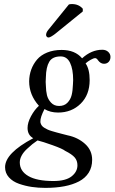

<svg xmlns="http://www.w3.org/2000/svg" viewBox="-20 -684 562 942"><path d="M338.9 -291Q338.9 -344.7 323.7 -376Q308.6 -407.2 277.8 -407.2Q237.3 -407.2 221.7 -381.1Q206.1 -355 205.1 -305.2Q204.1 -298.3 204.1 -282.2Q204.1 -270 205.1 -263.2Q205.6 -237.3 210.4 -217Q215.3 -196.8 230.5 -180.4Q245.6 -164.1 270 -164.1Q295.4 -164.1 310.8 -179.9Q326.2 -195.8 331.5 -217.5Q336.9 -239.3 337.9 -270Q338.9 -276.9 338.9 -291ZM164.1 4.9Q148.4 15.6 138.7 23.4Q128.9 31.2 112.1 46.9Q95.2 62.5 86.2 79.3Q77.1 96.2 77.1 112.8Q77.1 155.3 118.9 179.7Q160.6 204.1 242.2 204.1Q302.2 204.1 331.1 181.4Q359.9 158.7 359.9 127Q359.9 104 346.4 88.4Q333 72.8 299.8 56.2Q287.1 45.9 237.8 28.3Q188.5 10.7 164.1 4.9ZM419.9 -291Q419.9 -218.8 375.7 -175.3Q331.5 -131.8 265.1 -131.8Q226.6 -131.8 198.2 -148.9Q177.2 -107.9 178.2 -87.9Q178.2 -82 179.2 -80.1Q181.2 -73.2 185.5 -67.4Q189.9 -61.5 197.8 -56.9Q205.6 -52.2 213.1 -48.6Q220.7 -44.9 233.9 -41Q247.1 -37.1 256.8 -34.4Q266.6 -31.7 283.7 -27.3Q300.8 -22.9 312 -20Q361.8 -9.8 397 21.7Q432.1 53.2 432.1 100.1Q432.1 136.2 415.3 163.1Q398.4 189.9 367.4 206.1Q336.4 222.2 295.2 230Q253.9 237.8 202.1 237.8Q168 237.8 136.2 233.2Q104.5 228.5 73.5 217.8Q42.5 207 23.7 186Q4.9 165 4.9 136.2Q4.9 67.4 143.1 -5.9Q115.2 -21.5 115.2 -56.2Q115.2 -82.5 132.1 -113.8Q148.9 -145 170.9 -165Q123 -218.3 123 -285.2Q123.5 -315.9 133.3 -342.8Q143.1 -369.6 161.6 -391.6Q180.2 -413.6 211.4 -426.3Q242.7 -439 282.2 -439Q348.1 -439 382.8 -397.9Q428.7 -439.9 481.9 -439.9Q499.5 -439.9 510.7 -429.7Q522 -419.4 522 -404.8Q522 -389.6 513.2 -380.4Q504.4 -371.1 490.2 -371.1Q473.6 -371.1 460.9 -388.2Q454.6 -398.9 445.8 -398.9Q439.9 -398.9 425.3 -390.9Q410.6 -382.8 399.9 -373Q419.9 -344.7 419.9 -291ZM215.8 -536.1 317.9 -662.1Q323.7 -664.1 333 -664.1Q366.2 -664.1 386.2 -641.1V-627.9L252 -519Q227.5 -500 217.8 -500Q212.9 -500 209.5 -503.9Q206.1 -507.8 206.1 -512.2Q206.1 -523.9 215.8 -536.1Z"/></svg>

Font: Common Serif News
Style: Italic
Weight: 450
Italic angle: -12°
Designer: Philipp H. Poll, Khaled Hosny
Foundry: Stefan Peev, Context Ltd.
Version: Version 1.026